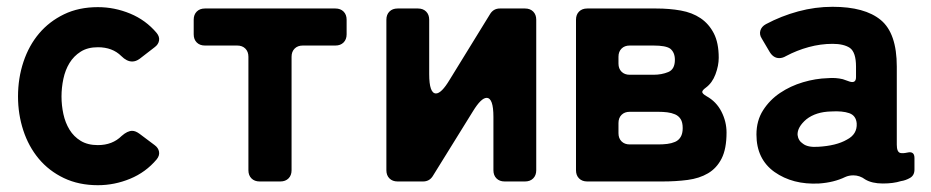

<svg xmlns="http://www.w3.org/2000/svg" viewBox="-20 -534 2741 565"><path d="M268 11Q212 11 168 -10Q124 -31 94 -67Q64 -103 48.5 -150.5Q33 -198 33 -250Q33 -304 49 -352Q65 -400 95 -435.5Q125 -471 168.5 -492Q212 -513 268 -513Q317 -513 363 -494Q409 -475 441 -437Q450 -426 448 -414.5Q446 -403 435 -395L391 -361Q380 -353 369 -353Q353 -353 337 -369Q311 -395 268 -395Q238 -395 217.5 -382Q197 -369 184.5 -348.5Q172 -328 166.5 -302Q161 -276 161 -250Q161 -224 166.5 -198.5Q172 -173 184.5 -152.5Q197 -132 217.5 -119.5Q238 -107 268 -107Q311 -107 338 -134Q355 -149 369 -149Q379 -149 391 -140L435 -107Q446 -99 448 -87.5Q450 -76 441 -65Q409 -27 363 -8Q317 11 268 11Z M711 -33V-367Q711 -382 702 -391Q693 -400 678 -400H583Q568 -400 559 -409Q550 -418 550 -433V-476Q550 -491 559 -500Q568 -509 583 -509H967Q982 -509 991 -500Q1000 -491 1000 -476V-433Q1000 -418 991 -409Q982 -400 967 -400H871Q856 -400 847 -391Q838 -382 838 -367V-33Q838 -18 829 -9Q820 0 805 0H744Q729 0 720 -9Q711 -18 711 -33Z M1117 -33V-476Q1117 -491 1126 -500Q1135 -509 1150 -509H1210Q1225 -509 1234 -500Q1243 -491 1243 -476V-316Q1243 -259 1263 -259Q1279 -259 1303 -299L1423 -494Q1433 -509 1451 -509H1525Q1540 -509 1549 -500Q1558 -491 1558 -476V-33Q1558 -18 1549 -9Q1540 0 1525 0H1465Q1450 0 1441 -9Q1432 -18 1432 -33V-190Q1432 -246 1412 -246Q1396 -246 1372 -207L1253 -15Q1243 0 1225 0H1150Q1135 0 1126 -9Q1117 -18 1117 -33Z M1675 -33V-476Q1675 -491 1684 -500Q1693 -509 1708 -509H1911Q1950 -509 1983.5 -503Q2017 -497 2041.5 -480.5Q2066 -464 2080.5 -436Q2095 -408 2095 -364Q2095 -341 2085.5 -315.5Q2076 -290 2057 -276Q2046 -268 2046.5 -263Q2047 -258 2059 -251Q2088 -235 2103 -205.5Q2118 -176 2118 -144Q2118 -96 2103.5 -67.5Q2089 -39 2063.5 -24Q2038 -9 2003.5 -4.5Q1969 0 1930 0H1708Q1693 0 1684 -9Q1675 -18 1675 -33ZM1833 -314H1903Q1927 -314 1946.5 -322Q1966 -330 1966 -358Q1966 -380 1952 -391Q1939 -400 1903 -400H1833Q1818 -400 1809 -391Q1800 -382 1800 -367V-347Q1800 -332 1809 -323Q1818 -314 1833 -314ZM1833 -109H1917Q1931 -109 1943.5 -110.5Q1956 -112 1966.5 -116.5Q1977 -121 1983 -131Q1989 -141 1989 -157Q1989 -174 1983 -183.5Q1977 -193 1966.5 -197.5Q1956 -202 1943.5 -203.5Q1931 -205 1917 -205H1833Q1818 -205 1809 -196Q1800 -187 1800 -172V-142Q1800 -127 1809 -118Q1818 -109 1833 -109Z M2390 6Q2313 10 2259 -28Q2206 -66 2206 -138Q2206 -179 2225.5 -209.5Q2245 -240 2275.5 -260.5Q2306 -281 2343 -292Q2380 -303 2416 -304Q2439 -306 2460 -301Q2465 -299 2470 -297.5Q2475 -296 2480 -294Q2499 -288 2499 -307V-338Q2499 -380 2481 -393Q2463 -405 2430 -405Q2395 -405 2360 -395.5Q2325 -386 2293 -369Q2283 -363 2273 -363Q2256 -363 2245 -381L2222 -420Q2214 -432 2217.5 -444Q2221 -456 2234 -463Q2279 -487 2329 -500.5Q2379 -514 2430 -514Q2525 -514 2572 -475Q2619 -436 2619 -338V-108Q2619 -87 2629 -84Q2636 -82 2650 -85Q2671 -90 2671 -69V-35Q2671 -18 2658 -10.5Q2645 -3 2631 -1Q2609 6 2578 6Q2546 6 2526 -6Q2510 -18 2491 -18Q2478 -18 2467 -13Q2434 3 2390 6ZM2387 -102Q2441 -105 2472 -123Q2503 -139 2501 -171Q2499 -194 2479 -201Q2459 -208 2426 -206Q2381 -205 2353 -183Q2326 -160 2327 -137Q2329 -120 2343 -111Q2357 -100 2387 -102Z"/></svg>

Font: Higure Gothic Black
Style: Regular
Weight: 900
Designer: Yoshimichi Ohira
Foundry: Positype
Version: Version 1.000